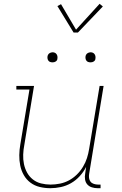

<svg xmlns="http://www.w3.org/2000/svg" viewBox="-20 -982 640 1010"><path d="M245 8Q216 8 189 1.5Q162 -5 140.5 -21Q119 -37 105.5 -60.5Q92 -84 86.5 -111Q81 -138 81.5 -166.5Q82 -195 87 -223L135 -511H66V-530H159L108 -220Q103 -195 102 -169Q101 -143 106 -119Q111 -95 122.5 -74Q134 -53 153 -38Q172 -23 196.5 -17Q221 -11 246 -11Q270 -11 295 -16Q320 -21 342.5 -33Q365 -45 384 -63.5Q403 -82 416.5 -104.5Q430 -127 437.5 -150.5Q445 -174 449 -199L504 -530H525L449 -68Q447 -57 448.5 -45.5Q450 -34 456.5 -26Q463 -18 474 -14.5Q485 -11 496 -11H509V8H493Q478 8 463.5 3.5Q449 -1 439.5 -11.5Q430 -22 427.5 -37.5Q425 -53 428 -68L433 -104Q420 -78 399.5 -55.5Q379 -33 353.5 -18.5Q328 -4 300 2Q272 8 245 8ZM456 -654Q450 -654 444 -656Q438 -658 434.5 -663Q431 -668 430 -674Q429 -680 430 -686Q431 -691 433.5 -695Q436 -699 439.5 -701.5Q443 -704 447.5 -705.5Q452 -707 456 -707Q463 -707 468.5 -704.5Q474 -702 477.5 -697Q481 -692 482 -686Q483 -680 482 -674Q482 -669 479.5 -665Q477 -661 473 -658.5Q469 -656 465 -655Q461 -654 456 -654ZM256 -654Q250 -654 244 -656Q238 -658 234.5 -663Q231 -668 230 -674Q229 -680 230 -686Q231 -691 233.5 -695Q236 -699 239.5 -701.5Q243 -704 247.5 -705.5Q252 -707 256 -707Q263 -707 268.5 -704.5Q274 -702 277.5 -697Q281 -692 282 -686Q283 -680 282 -674Q282 -669 279.5 -665Q277 -661 273 -658.5Q269 -656 265 -655Q261 -654 256 -654ZM367 -811 282 -950 301 -960 380 -826 504 -962 521 -948 390 -811Z"/></svg>

Font: Iosevka Curly Slab ThEx
Style: Italic
Weight: 100
Width: 7
Italic angle: -9°
Monospace: yes
Designer: Belleve Invis
Foundry: Belleve Invis
Version: Version 11.1.0; ttfautohint (v1.8.3)